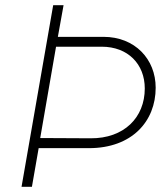

<svg xmlns="http://www.w3.org/2000/svg" viewBox="-20 -720 647 740"><path d="M63 0H103L129 -149H323C488 -149 580 -252 580 -382C580 -492 500 -578 379 -578H203L225 -700H185ZM135 -188 196 -540H372C473 -540 538 -473 538 -379C538 -267 458 -186 329 -187Z"/></svg>

Font: Fixel Display 20240404 ExLight
Style: Italic
Weight: 200
Italic angle: -10°
Designer: AlfaBravo + MacPaw
Foundry: Kyrylo Tkachov, Marchela Mozhyna, Serhii Makarenko, Maria Weinstein, Zakhar Kryvoshyya
Version: Version 1.211;Glyphs 3.2 (3225)